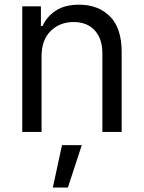

<svg xmlns="http://www.w3.org/2000/svg" viewBox="-20 -573 625 834"><path d="M160.5 -328.1V0H76.7V-545.5H157.7V-460.2H164.8Q183.9 -501.8 223 -527.2Q262.1 -552.6 323.9 -552.6Q406.6 -552.6 457.6 -501.8Q508.5 -451 508.5 -346.6V0H424.7V-340.9Q424.7 -405.2 391.3 -441.2Q358 -477.3 299.7 -477.3Q239.7 -477.3 200.1 -438.4Q160.5 -399.5 160.5 -328.1ZM209.5 241.5 249.3 57.5H335.2L274.9 241.5Z"/></svg>

Font: Inter Zeller
Style: Regular
Weight: 400
Designer: Rasmus Andersson; Joe Bland
Foundry: zeller
Version: Version 3.015;git-dec3a8cb1